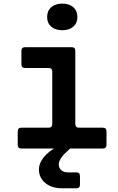

<svg xmlns="http://www.w3.org/2000/svg" viewBox="-20 -806 640 1042"><path d="M318.5 215.9Q260 215.9 225.6 187Q191.2 158.2 191.2 112.9Q191.2 80.4 216.7 48.2Q242.1 16 291.4 -10.6H372.9L349.6 10.1Q324.4 32.3 311.7 51.5Q299 70.8 299 87.1Q299 105.1 312.3 117.3Q325.5 129.5 348.8 129.5H394Q414 129.5 414 149.5V195.9Q414 215.9 394 215.9ZM96.2 0Q76.2 0 76.2 -20V-93Q76.2 -113 96.2 -113H243.6Q263.6 -113 263.6 -133V-417Q263.6 -437 243.6 -437H116.2Q96.2 -437 96.2 -457V-530Q96.2 -550 116.2 -550H368.7Q388.7 -550 388.7 -530V-133Q388.7 -113 408.7 -113H537.9Q557.9 -113 557.9 -93V-20Q557.9 0 537.9 0ZM317.9 -642Q280.2 -642 258 -661.3Q235.8 -680.7 235.8 -713.8Q235.8 -747.3 258 -766.8Q280.2 -786.4 317.9 -786.4Q355.6 -786.4 377.8 -766.8Q400 -747.3 400 -713.8Q400 -680.7 377.8 -661.3Q355.6 -642 317.9 -642Z"/></svg>

Font: Pitagon Sans Mono
Style: Regular
Weight: 400
Monospace: yes
Designer: Travis Tran
Foundry: Pitagon
Version: Version 1.001;gftools[0.9.26]